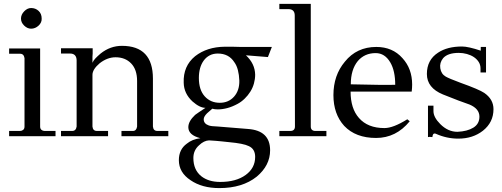

<svg xmlns="http://www.w3.org/2000/svg" viewBox="-20 -708 2608 998"><path d="M196.6 -611.4Q197.7 -590.9 180.6 -574.9Q163.4 -558.9 141.7 -558.9Q122.3 -558.9 105.7 -574.9Q89.1 -590.9 89.1 -611.4Q89.1 -632 105.7 -649.1Q122.3 -666.3 141.7 -666.3Q164.6 -666.3 180.6 -651.4Q196.6 -636.6 196.6 -611.4ZM188.6 -50.3Q188.6 -38.9 195.4 -33.1Q202.3 -27.4 211.4 -27.4H268.6V0H27.4V-27.4H84.6Q93.7 -27.4 100.6 -33.1Q107.4 -38.9 107.4 -50.3V-405.7Q104 -428.6 84.6 -428.6H27.4V-456H188.6Z M854.9 0H611.4V-27.4H670.9Q689.1 -27.4 692.6 -50.3V-286.9Q692.6 -346.3 661.7 -378.3Q630.9 -410.3 580.6 -410.3Q538.3 -410.3 498.3 -379.4Q460.6 -347.4 460.6 -318.9V-50.3Q462.9 -27.4 483.4 -27.4H541.7V0H297.1V-27.4H355.4Q374.9 -27.4 378.3 -50.3V-395.4Q377.1 -429.7 344 -429.7H297.1V-457.1H461.7V-429.7Q460.6 -420.6 460.6 -413.1Q460.6 -405.7 460.6 -402.3V-381.7Q465.1 -393.1 476 -404.6Q486.9 -416 502.9 -429.7Q553.1 -469.7 613.7 -469.7Q774.9 -469.7 774.9 -299.4V-50.3Q777.1 -27.4 797.7 -27.4H854.9Z M1393.1 -464 1372.6 -411.4 1258.3 -420.6Q1305.1 -377.1 1306.3 -320Q1306.3 -297.1 1300 -274.3Q1293.7 -251.4 1281.1 -231.4Q1268.6 -211.4 1251.4 -194.9Q1234.3 -178.3 1214.9 -168Q1187.4 -153.1 1161.7 -146.3Q1136 -139.4 1112 -139.4Q1096 -139.4 1083.4 -142.9L1056 -118.9Q1038.9 -101.7 1038.9 -88Q1038.9 -65.1 1065.1 -56Q1076.6 -51.4 1113.1 -50.3L1268.6 -37.7Q1384 -29.7 1384 73.1Q1384 152 1314.3 210.3Q1240 269.7 1120 269.7Q1029.7 269.7 970.3 228.6Q909.7 188.6 909.7 124.6Q909.7 68.6 950.9 38.9Q978.3 16 1021.7 10.3Q958.9 -5.7 958.9 -46.9Q958.9 -77.7 994.3 -110.9Q1001.1 -115.4 1013.7 -124.6Q1026.3 -133.7 1048 -147.4Q1018.3 -147.4 980.6 -180.6Q936 -221.7 934.9 -277.7Q931.4 -364.6 994.3 -416Q1056 -464 1147.4 -465.1Q1168 -465.1 1188.6 -465.1Q1209.1 -465.1 1232 -464ZM1224 -289.1Q1222.9 -318.9 1216.6 -343.4Q1210.3 -368 1197.7 -385.1Q1169.1 -429.7 1112 -429.7Q1088 -429.7 1069.7 -420Q1051.4 -410.3 1038.9 -393.1Q1026.3 -376 1020 -353.1Q1013.7 -330.3 1013.7 -302.9Q1013.7 -241.1 1044 -207.4Q1074.3 -173.7 1122.3 -173.7Q1168 -173.7 1196.6 -205.7Q1225.1 -237.7 1224 -289.1ZM1306.3 107.4Q1306.3 66.3 1273.1 51.4Q1245.7 37.7 1170.3 30.9Q1158.9 29.7 1132.6 26.9Q1106.3 24 1066.3 21.7Q1040 22.9 1014.9 46.9Q985.1 73.1 985.1 113.1Q985.1 174.9 1026.3 208Q1064 237.7 1124.6 237.7Q1206.9 237.7 1256.6 201.7Q1306.3 165.7 1306.3 107.4Z M1676.6 0H1432V-27.4H1490.3Q1500.6 -27.4 1506.9 -33.1Q1513.1 -38.9 1513.1 -50.3L1512 -627.4Q1512 -660.6 1478.9 -660.6H1432V-688H1595.4V-50.3Q1595.4 -38.9 1601.7 -33.1Q1608 -27.4 1618.3 -27.4H1676.6Z M2120 -232H1802.3Q1802.3 -144 1845.7 -94.9Q1891.4 -42.3 1978.3 -42.3Q2024 -42.3 2097.1 -88L2109.7 -77.7Q2038.9 9.1 1934.9 9.1Q1828.6 9.1 1769.1 -53.7Q1713.1 -115.4 1713.1 -213.7Q1713.1 -316.6 1772.6 -387.4Q1834.3 -464 1936 -464Q2020.6 -464 2072 -405.7Q2122.3 -350.9 2122.3 -268.6Q2122.3 -259.4 2121.7 -250.9Q2121.1 -242.3 2120 -232ZM2034.3 -267.4Q2034.3 -339.4 2009.1 -382.9Q1980.6 -432 1932.6 -432Q1875.4 -432 1840 -390.9Q1803.4 -346.3 1803.4 -269.7Q1893.7 -267.4 1951.4 -266.9Q2009.1 -266.3 2034.3 -267.4Z M2545.1 -140.6Q2545.1 -72 2490.3 -28.6Q2437.7 12.6 2362.3 12.6Q2301.7 12.6 2245.7 -12.6Q2229.7 -19.4 2227.4 4.6Q2210.3 2.3 2204.6 4.6V-158.9H2233.1V-130.3Q2233.1 -98.3 2268.6 -62.9Q2288 -43.4 2310.3 -33.1Q2332.6 -22.9 2357.7 -22.9Q2409.1 -25.1 2440.6 -44.6Q2472 -64 2472 -101.7Q2472 -142.9 2420.6 -164.6Q2397.7 -172.6 2362.3 -185.7Q2326.9 -198.9 2282.3 -217.1Q2198.9 -251.4 2198.9 -323.4Q2198.9 -396.6 2257.1 -434.3Q2305.1 -466.3 2381.7 -466.3Q2413.7 -466.3 2478.9 -444.6V-464H2506.3V-331.4H2477.7V-352Q2477.7 -371.4 2468 -386.3Q2458.3 -401.1 2442.9 -411.4Q2427.4 -421.7 2406.9 -427.4Q2386.3 -433.1 2364.6 -433.1Q2307.4 -433.1 2283.4 -405.7Q2264 -381.7 2268.6 -353.1Q2273.1 -323.4 2297.1 -309.7Q2305.1 -305.1 2324 -297.1Q2342.9 -289.1 2373.7 -277.7Q2421.7 -260.6 2452.6 -247.4Q2483.4 -234.3 2497.1 -225.1Q2545.1 -192 2545.1 -140.6Z"/></svg>

Font: t
Style: Regular
Weight: 400
Designer: Takis Katsoulidis and George D. Matthiopoulos
Foundry: Takis Katsoulidis and George D. Matthiopoulos
Version: Version 1.0 ; ttfautohint (v1.8.1)